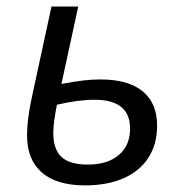

<svg xmlns="http://www.w3.org/2000/svg" viewBox="-20 -556 549 586"><path d="M62.5 -143.1Q62.5 -190.9 77.1 -258.8L137.2 -536.1H218.8L167.5 -299.8Q210.4 -307.6 235.1 -310.5Q259.8 -313.5 287.1 -313.5Q371.6 -313.5 415.5 -277.3Q459.5 -241.2 459.5 -172.4Q459.5 -116.2 433.3 -75.2Q407.2 -34.2 357.7 -12.2Q308.1 9.8 239.3 9.8Q153.3 9.8 107.9 -29.3Q62.5 -68.4 62.5 -143.1ZM377 -163.6Q377 -251.5 269 -251.5Q217.3 -251.5 153.8 -236.3Q142.6 -180.2 142.6 -150.9Q142.6 -100.6 167.5 -77.1Q192.4 -53.7 248 -53.7Q308.1 -53.7 342.5 -82.8Q377 -111.8 377 -163.6Z"/></svg>

Font: Viking Open Sans
Style: Italic
Weight: 400
Italic angle: -12°
Foundry: Ascender Corporation
Version: Version 2.000